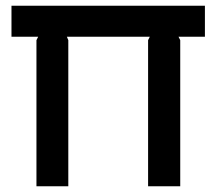

<svg xmlns="http://www.w3.org/2000/svg" viewBox="-20 -649 754 669"><path d="M694 -521H602L608 -509V0H496V-509L502 -521H213L218 -509V0H107V-509L113 -521H20V-629H694Z"/></svg>

Font: Sinkin Sans 500 Medium
Style: 500 Medium
Weight: 500
Designer: Keith Bates
Foundry: K-Type
Version: Sinkin Sans (version 1.0)  by Keith Bates   •   © 2014   www